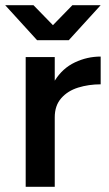

<svg xmlns="http://www.w3.org/2000/svg" viewBox="-37 -720 420 740"><path d="M62 0V-500H174V-409Q204 -457 251.5 -479.5Q299 -502 351 -502V-395Q305 -395 264.5 -382.5Q224 -370 199 -341.5Q174 -313 174 -268V0ZM106 -565 -17 -700H92L167 -623L242 -700H351L228 -565Z"/></svg>

Font: Figtree SemiBold
Style: Regular
Weight: 600
Designer: Erik Kennedy
Foundry: Erik Kennedy
Version: Version 2.001; ttfautohint (v1.8.4.7-5d5b);gftools[0.9.27]